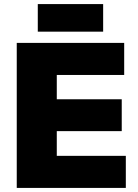

<svg xmlns="http://www.w3.org/2000/svg" viewBox="-20 -920 674 940"><path d="M62 0V-710H588V-553H258V-434H576V-278H258V-157H596V0ZM165 -765V-900H485V-765Z"/></svg>

Font: Geist Black
Style: Regular
Weight: 400
Designer: Basement.studio, Andrés Briganti, Mateo Zaragoza
Foundry: Basement.studio, Vercel, Andrés Briganti, Guido Ferreyra, Mateo Zaragoza
Version: Version 1.401